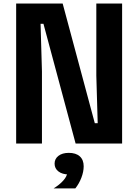

<svg xmlns="http://www.w3.org/2000/svg" viewBox="-20 -820 790 1097"><path d="M72.3 -800H338L521.7 -116H538.2L530.3 -388V-800H677.7V0H412L228.3 -684H211.8L219.7 -412V0H72.3ZM291.9 115Q291.9 87.4 314 70.4Q336.1 53.4 373 53.4Q409.9 53.4 432 70.4Q454.1 87.4 454.1 115Q454.1 142.6 432 159.6Q409.9 176.6 373 176.6Q336.1 176.6 314 159.6Q291.9 142.6 291.9 115ZM363.8 168.6 373 53.4Q413.9 53.4 436 73.4Q458.1 93.4 458.1 130Q458.1 161 445 195.3Q431.9 229.5 410.2 256.6H285.9Q319.5 236.2 341 212.2Q362.5 188.2 363.8 168.6Z"/></svg>

Font: Martian Mono Custom sWd Rg
Style: Regular
Weight: 400
Width: 6
Monospace: yes
Designer: Alex Havermale
Foundry: Evil Martians
Version: Version 1.000